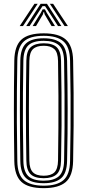

<svg xmlns="http://www.w3.org/2000/svg" viewBox="-20 -982 460 1009"><path d="M209.8 6.8Q128.2 6.8 92.4 -26.4Q56.5 -59.5 55.2 -135.8Q54 -211.2 53.5 -276.1Q53 -341 53 -402.2Q53 -463.5 53.5 -527.2Q54 -591 55.2 -664Q56.5 -740.5 92.4 -773.6Q128.2 -806.8 209.8 -806.8Q289.2 -806.8 325.9 -774.1Q362.5 -741.5 364.2 -664.2Q366 -577.2 366.8 -494Q367.5 -410.8 366.9 -323.1Q366.2 -235.5 364.2 -135.5Q362.5 -56.8 325.1 -25Q287.8 6.8 209.8 6.8ZM209.8 -6.2Q279.5 -6.2 313.2 -35.1Q347 -64 348.2 -136Q350 -227.8 350.8 -311Q351.5 -394.2 350.9 -479.8Q350.2 -565.2 348.2 -663.8Q347 -734.8 313.8 -764.2Q280.5 -793.8 209.8 -793.8Q136.5 -793.8 104.4 -763.4Q72.2 -733 71 -663.8Q69.5 -583.5 68.9 -506.1Q68.2 -428.8 68.6 -339.8Q69 -250.8 71 -136Q72 -63.8 106 -35Q140 -6.2 209.8 -6.2ZM209.8 -19.2Q145.2 -19.2 116.5 -46.4Q87.8 -73.5 86.8 -136Q85.8 -211.2 85.1 -276.1Q84.5 -341 84.5 -402.1Q84.5 -463.2 85.1 -527Q85.8 -590.8 86.8 -663.8Q87.8 -726.2 116.4 -753.5Q145 -780.8 209.8 -780.8Q272 -780.8 301.5 -754.2Q331 -727.8 332.5 -663.2Q335.2 -539.5 335.5 -411.9Q335.8 -284.2 332.5 -136.2Q331 -71 300.9 -45.1Q270.8 -19.2 209.8 -19.2ZM209.8 -32.5Q261.8 -32.5 288.6 -55Q315.5 -77.5 316.8 -136.8Q318.5 -226.8 319.1 -311.5Q319.8 -396.2 319.1 -482.4Q318.5 -568.5 316.8 -663Q315.2 -721.2 289.2 -744.4Q263.2 -767.5 209.8 -767.5Q153.5 -767.5 128.6 -743.4Q103.8 -719.2 102.8 -663.2Q101.2 -577 100.6 -494.1Q100 -411.2 100.4 -323.9Q100.8 -236.5 102.8 -136.2Q103.8 -80.8 128.6 -56.6Q153.5 -32.5 209.8 -32.5ZM209.8 -45.5Q162 -45.5 140.6 -66.8Q119.2 -88 118.5 -137.5Q114 -393.8 118.5 -663Q119.2 -714.5 142 -734.5Q164.8 -754.5 209.8 -754.5Q256 -754.5 277.9 -733.9Q299.8 -713.2 300.8 -662.8Q302.5 -577.5 303.2 -494.8Q304 -412 303.5 -324.4Q303 -236.8 300.8 -137.2Q299.8 -86.2 277.5 -65.9Q255.2 -45.5 209.8 -45.5ZM209.8 -58.5Q247.5 -58.5 265.9 -76.2Q284.2 -94 285 -138.5Q286.2 -226 286.9 -308.8Q287.5 -391.5 287.1 -477.6Q286.8 -563.8 285 -661.2Q284.2 -707 265.2 -724.2Q246.2 -741.5 209.8 -741.5Q171.8 -741.5 153.4 -723.9Q135 -706.2 134.2 -662.2Q132 -537.8 131.9 -412Q131.8 -286.2 134.2 -137.2Q135 -95 152.8 -76.8Q170.5 -58.5 209.8 -58.5ZM83.5 -845 161 -962H178L100.8 -845ZM117.8 -845 193.5 -962H226.8L302.5 -845H284.8L231.8 -927L216.8 -949.8H203.5L188.2 -926.8L135.5 -845ZM319.2 -845 242 -962H259.2L336.8 -845ZM151.5 -845 194.8 -915 204 -932.8H216.2L225.5 -915L269 -845H251L214.8 -906.2L211.5 -918.5H208.8L205.5 -906.2L169.2 -845Z"/></svg>

Font: Big Shoulders Inline Text
Style: Regular
Weight: 400
Designer: Patric King
Foundry: XO Type Co
Version: Version 1.000